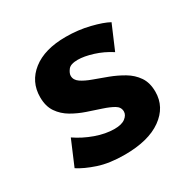

<svg xmlns="http://www.w3.org/2000/svg" viewBox="-118 -593 705 713"><g transform="rotate(-30 234.5 -236.5)"><path d="M299 -133Q299 -152 281 -162.5Q263 -173 235.5 -182Q208 -191 177 -201.5Q146 -212 118.5 -228Q91 -244 73.5 -269.5Q56 -295 56 -334Q56 -400 107.5 -440.5Q159 -481 250 -481Q303 -481 351.5 -469Q400 -457 425 -443L381 -340Q347 -362 310 -373.5Q273 -385 246 -385Q215 -385 204.5 -371Q194 -357 194 -346Q194 -328 211.5 -316Q229 -304 257 -294Q285 -284 315.5 -272.5Q346 -261 374 -244.5Q402 -228 419.5 -202.5Q437 -177 437 -138Q437 -73 380.5 -32.5Q324 8 222 8Q157 8 110.5 -7.5Q64 -23 35 -42L80 -148Q115 -124 157 -109Q199 -94 237 -94Q268 -94 283.5 -106Q299 -118 299 -133Z"/></g></svg>

Font: Ysabeau SC ExtraBold
Style: Regular
Weight: 800
Designer: Christian Thalmann (Catharsis Fonts)
Version: Version 2.001;gftools[0.9.30]; featfreeze: smcp